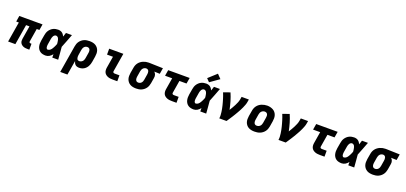

<svg xmlns="http://www.w3.org/2000/svg" viewBox="39 -2122 7728 3657"><g transform="rotate(20 3903.5 -293.0)"><path d="M456 8Q434 8 412 5Q390 2 371 -6Q352 -14 336 -27.5Q320 -41 310.5 -59.5Q301 -78 299.5 -100Q298 -122 302 -144L346 -410H277L209 0H62L130 -410H77L96 -530H567L547 -410H493L449 -144Q448 -137 449 -131Q450 -125 453.5 -120.5Q457 -116 463 -114Q469 -112 476 -112H495V8Z M823 8Q793 8 763.5 1.5Q734 -5 710.5 -21.5Q687 -38 671.5 -62.5Q656 -87 649.5 -115.5Q643 -144 643.5 -174.5Q644 -205 649 -235L668 -345Q672 -371 680 -396Q688 -421 702.5 -443.5Q717 -466 737.5 -485Q758 -504 782 -516Q806 -528 831.5 -533Q857 -538 883 -538Q905 -538 926.5 -532Q948 -526 964.5 -513.5Q981 -501 993.5 -483.5Q1006 -466 1015 -447Q1022 -468 1028.5 -488.5Q1035 -509 1042 -530H1163Q1136 -461 1110.5 -392Q1085 -323 1056 -254Q1063 -191 1067 -127.5Q1071 -64 1077 0H957Q957 -17 957 -34Q957 -51 957 -68Q944 -52 929.5 -38Q915 -24 897.5 -13.5Q880 -3 861 2.5Q842 8 823 8ZM823 -112Q836 -112 849 -117.5Q862 -123 873 -132Q884 -141 892.5 -152Q901 -163 908 -175Q915 -187 921.5 -199Q928 -211 934 -223.5Q940 -236 945 -249Q950 -262 955 -274Q954 -289 952.5 -304Q951 -319 948 -333.5Q945 -348 941.5 -362.5Q938 -377 930.5 -389Q923 -401 910.5 -409.5Q898 -418 883 -418Q867 -418 853.5 -408.5Q840 -399 831.5 -385Q823 -371 818.5 -356Q814 -341 811 -326L793 -216Q791 -205 790 -195Q789 -185 789 -174.5Q789 -164 790 -154Q791 -144 794.5 -134.5Q798 -125 805.5 -118.5Q813 -112 823 -112Z M1193 205 1284 -345Q1288 -372 1297.5 -398.5Q1307 -425 1323.5 -448Q1340 -471 1363 -489.5Q1386 -508 1412 -519Q1438 -530 1465.5 -534Q1493 -538 1520 -538Q1552 -538 1583 -532Q1614 -526 1640 -511Q1666 -496 1685 -472.5Q1704 -449 1713.5 -420Q1723 -391 1723 -359Q1723 -327 1718 -295L1700 -185Q1696 -161 1688.5 -137Q1681 -113 1668.5 -90.5Q1656 -68 1638 -49Q1620 -30 1598 -17Q1576 -4 1551.5 2Q1527 8 1503 8Q1481 8 1461 2.5Q1441 -3 1426 -16.5Q1411 -30 1402 -48Q1393 -66 1388 -86L1339 205ZM1461 -112Q1478 -112 1495.5 -119Q1513 -126 1526 -139.5Q1539 -153 1546 -170Q1553 -187 1556 -204L1574 -314Q1576 -326 1577 -338Q1578 -350 1576.5 -361.5Q1575 -373 1571 -384Q1567 -395 1559 -403Q1551 -411 1540 -414.5Q1529 -418 1517 -418Q1500 -418 1483.5 -411Q1467 -404 1455 -390Q1443 -376 1436.5 -359.5Q1430 -343 1427 -326L1412 -232Q1410 -219 1408.5 -206Q1407 -193 1407.5 -180.5Q1408 -168 1410.5 -155.5Q1413 -143 1419 -133Q1425 -123 1436.5 -117.5Q1448 -112 1461 -112Z M2182 0Q2156 0 2130.5 -3Q2105 -6 2082 -15Q2059 -24 2040 -39Q2021 -54 2010 -75.5Q1999 -97 1997 -123Q1995 -149 1999 -174L2038 -410H1918V-530H2205L2143 -155Q2141 -147 2143.5 -139.5Q2146 -132 2152 -127.5Q2158 -123 2166 -121.5Q2174 -120 2182 -120H2275V0Z M2656 8Q2624 8 2592.5 2Q2561 -4 2535 -19Q2509 -34 2490 -57.5Q2471 -81 2461.5 -110Q2452 -139 2452 -171Q2452 -203 2457 -235L2476 -345Q2480 -372 2490 -398Q2500 -424 2517.5 -447Q2535 -470 2558.5 -487.5Q2582 -505 2608 -516Q2634 -527 2661 -532.5Q2688 -538 2715 -538Q2720 -538 2724 -538Q2728 -538 2733 -538L3007 -530L2987 -410L2875 -414Q2886 -403 2894.5 -390Q2903 -377 2908 -361Q2913 -345 2913 -328.5Q2913 -312 2910 -295L2892 -185Q2887 -158 2877.5 -131.5Q2868 -105 2851.5 -82Q2835 -59 2812 -40.5Q2789 -22 2763 -11Q2737 0 2709.5 4Q2682 8 2656 8ZM2658 -112Q2658 -112 2658 -112Q2658 -112 2658 -112Q2675 -112 2692 -119Q2709 -126 2721 -140Q2733 -154 2739 -170.5Q2745 -187 2748 -204L2766 -314Q2769 -331 2769 -348.5Q2769 -366 2764 -381Q2759 -396 2746.5 -406.5Q2734 -417 2717 -418H2713Q2712 -418 2710.5 -418Q2709 -418 2708 -418Q2691 -418 2674.5 -410Q2658 -402 2646.5 -388.5Q2635 -375 2628.5 -358.5Q2622 -342 2619 -326L2601 -216Q2599 -204 2598.5 -192Q2598 -180 2599 -168.5Q2600 -157 2604.5 -146Q2609 -135 2616.5 -127Q2624 -119 2635 -115.5Q2646 -112 2658 -112Z M3382 0Q3356 0 3330.5 -3Q3305 -6 3282 -15Q3259 -24 3240 -39Q3221 -54 3210 -75.5Q3199 -97 3197 -123Q3195 -149 3199 -174L3238 -410H3094L3114 -530H3549L3529 -410H3385L3343 -155Q3341 -147 3343.5 -139.5Q3346 -132 3352 -127.5Q3358 -123 3366 -121.5Q3374 -120 3382 -120H3475V0Z M3823 8Q3793 8 3763.5 1.5Q3734 -5 3710.5 -21.5Q3687 -38 3671.5 -62.5Q3656 -87 3649.5 -115.5Q3643 -144 3643.5 -174.5Q3644 -205 3649 -235L3668 -345Q3672 -371 3680 -396Q3688 -421 3702.5 -443.5Q3717 -466 3737.5 -485Q3758 -504 3782 -516Q3806 -528 3831.5 -533Q3857 -538 3883 -538Q3905 -538 3926.5 -532Q3948 -526 3964.5 -513.5Q3981 -501 3993.5 -483.5Q4006 -466 4015 -447Q4022 -468 4028.5 -488.5Q4035 -509 4042 -530H4163Q4136 -461 4110.5 -392Q4085 -323 4056 -254Q4063 -191 4067 -127.5Q4071 -64 4077 0H3957Q3957 -17 3957 -34Q3957 -51 3957 -68Q3944 -52 3929.5 -38Q3915 -24 3897.5 -13.5Q3880 -3 3861 2.5Q3842 8 3823 8ZM3823 -112Q3836 -112 3849 -117.5Q3862 -123 3873 -132Q3884 -141 3892.5 -152Q3901 -163 3908 -175Q3915 -187 3921.5 -199Q3928 -211 3934 -223.5Q3940 -236 3945 -249Q3950 -262 3955 -274Q3954 -289 3952.5 -304Q3951 -319 3948 -333.5Q3945 -348 3941.5 -362.5Q3938 -377 3930.5 -389Q3923 -401 3910.5 -409.5Q3898 -418 3883 -418Q3867 -418 3853.5 -408.5Q3840 -399 3831.5 -385Q3823 -371 3818.5 -356Q3814 -341 3811 -326L3793 -216Q3791 -205 3790 -195Q3789 -185 3789 -174.5Q3789 -164 3790 -154Q3791 -144 3794.5 -134.5Q3798 -125 3805.5 -118.5Q3813 -112 3823 -112ZM3923 -579 3863 -641 4028 -791 4107 -709Z M4342 0Q4347 -32 4345.5 -65Q4344 -98 4339.5 -129.5Q4335 -161 4329 -192Q4323 -223 4315.5 -253.5Q4308 -284 4299.5 -314Q4291 -344 4282 -374Q4273 -404 4262.5 -433Q4252 -462 4240 -491L4374 -538Q4407 -462 4430.5 -382Q4454 -302 4471 -219Q4490 -250 4508.5 -281Q4527 -312 4543.5 -344.5Q4560 -377 4573.5 -410Q4587 -443 4593 -477L4602 -530H4749L4740 -477Q4735 -445 4723 -413.5Q4711 -382 4697.5 -351.5Q4684 -321 4668 -291Q4652 -261 4635 -231.5Q4618 -202 4600.5 -172.5Q4583 -143 4564.5 -114.5Q4546 -86 4527 -57Q4508 -28 4489 0Z M5056 8Q5024 8 4993 2Q4962 -4 4935.5 -18.5Q4909 -33 4890 -57Q4871 -81 4861.5 -110Q4852 -139 4852 -171Q4852 -203 4857 -235L4876 -345Q4880 -373 4890 -399.5Q4900 -426 4917.5 -449.5Q4935 -473 4959 -491Q4983 -509 5010 -519.5Q5037 -530 5064.5 -535.5Q5092 -541 5120 -541Q5152 -541 5182.5 -533.5Q5213 -526 5239.5 -511.5Q5266 -497 5285 -473Q5304 -449 5313.5 -420Q5323 -391 5323 -359Q5323 -327 5318 -295L5300 -185Q5295 -157 5285 -130.5Q5275 -104 5257.5 -80.5Q5240 -57 5216 -39Q5192 -21 5165.5 -10.5Q5139 0 5111 4Q5083 8 5056 8ZM5059 -112Q5077 -112 5094.5 -118.5Q5112 -125 5125.5 -138.5Q5139 -152 5146 -169.5Q5153 -187 5156 -204L5174 -314Q5177 -333 5177 -351Q5177 -369 5170 -385Q5163 -401 5148 -409.5Q5133 -418 5114 -418Q5097 -418 5079.5 -411Q5062 -404 5049 -390.5Q5036 -377 5029 -360Q5022 -343 5019 -326L5001 -216Q4999 -204 4998.5 -191.5Q4998 -179 4999.5 -167.5Q5001 -156 5005 -145.5Q5009 -135 5017 -127Q5025 -119 5036 -115.5Q5047 -112 5059 -112Z M5542 0Q5547 -32 5545.5 -65Q5544 -98 5539.5 -129.5Q5535 -161 5529 -192Q5523 -223 5515.5 -253.5Q5508 -284 5499.5 -314Q5491 -344 5482 -374Q5473 -404 5462.5 -433Q5452 -462 5440 -491L5574 -538Q5607 -462 5630.5 -382Q5654 -302 5671 -219Q5690 -250 5708.5 -281Q5727 -312 5743.5 -344.5Q5760 -377 5773.5 -410Q5787 -443 5793 -477L5802 -530H5949L5940 -477Q5935 -445 5923 -413.5Q5911 -382 5897.5 -351.5Q5884 -321 5868 -291Q5852 -261 5835 -231.5Q5818 -202 5800.5 -172.5Q5783 -143 5764.5 -114.5Q5746 -86 5727 -57Q5708 -28 5689 0Z M6382 0Q6356 0 6330.5 -3Q6305 -6 6282 -15Q6259 -24 6240 -39Q6221 -54 6210 -75.5Q6199 -97 6197 -123Q6195 -149 6199 -174L6238 -410H6094L6114 -530H6549L6529 -410H6385L6343 -155Q6341 -147 6343.5 -139.5Q6346 -132 6352 -127.5Q6358 -123 6366 -121.5Q6374 -120 6382 -120H6475V0Z M6823 8Q6793 8 6763.5 1.5Q6734 -5 6710.5 -21.5Q6687 -38 6671.5 -62.5Q6656 -87 6649.5 -115.5Q6643 -144 6643.5 -174.5Q6644 -205 6649 -235L6668 -345Q6672 -371 6680 -396Q6688 -421 6702.5 -443.5Q6717 -466 6737.5 -485Q6758 -504 6782 -516Q6806 -528 6831.5 -533Q6857 -538 6883 -538Q6905 -538 6926.5 -532Q6948 -526 6964.5 -513.5Q6981 -501 6993.5 -483.5Q7006 -466 7015 -447Q7022 -468 7028.5 -488.5Q7035 -509 7042 -530H7163Q7136 -461 7110.5 -392Q7085 -323 7056 -254Q7063 -191 7067 -127.5Q7071 -64 7077 0H6957Q6957 -17 6957 -34Q6957 -51 6957 -68Q6944 -52 6929.5 -38Q6915 -24 6897.5 -13.5Q6880 -3 6861 2.5Q6842 8 6823 8ZM6823 -112Q6836 -112 6849 -117.5Q6862 -123 6873 -132Q6884 -141 6892.5 -152Q6901 -163 6908 -175Q6915 -187 6921.5 -199Q6928 -211 6934 -223.5Q6940 -236 6945 -249Q6950 -262 6955 -274Q6954 -289 6952.5 -304Q6951 -319 6948 -333.5Q6945 -348 6941.5 -362.5Q6938 -377 6930.5 -389Q6923 -401 6910.5 -409.5Q6898 -418 6883 -418Q6867 -418 6853.5 -408.5Q6840 -399 6831.5 -385Q6823 -371 6818.5 -356Q6814 -341 6811 -326L6793 -216Q6791 -205 6790 -195Q6789 -185 6789 -174.5Q6789 -164 6790 -154Q6791 -144 6794.5 -134.5Q6798 -125 6805.5 -118.5Q6813 -112 6823 -112Z M7456 8Q7424 8 7392.5 2Q7361 -4 7335 -19Q7309 -34 7290 -57.5Q7271 -81 7261.5 -110Q7252 -139 7252 -171Q7252 -203 7257 -235L7276 -345Q7280 -372 7290 -398Q7300 -424 7317.5 -447Q7335 -470 7358.5 -487.5Q7382 -505 7408 -516Q7434 -527 7461 -532.5Q7488 -538 7515 -538Q7520 -538 7524 -538Q7528 -538 7533 -538L7807 -530L7787 -410L7675 -414Q7686 -403 7694.5 -390Q7703 -377 7708 -361Q7713 -345 7713 -328.5Q7713 -312 7710 -295L7692 -185Q7687 -158 7677.5 -131.5Q7668 -105 7651.5 -82Q7635 -59 7612 -40.5Q7589 -22 7563 -11Q7537 0 7509.5 4Q7482 8 7456 8ZM7458 -112Q7458 -112 7458 -112Q7458 -112 7458 -112Q7475 -112 7492 -119Q7509 -126 7521 -140Q7533 -154 7539 -170.5Q7545 -187 7548 -204L7566 -314Q7569 -331 7569 -348.5Q7569 -366 7564 -381Q7559 -396 7546.5 -406.5Q7534 -417 7517 -418H7513Q7512 -418 7510.5 -418Q7509 -418 7508 -418Q7491 -418 7474.5 -410Q7458 -402 7446.5 -388.5Q7435 -375 7428.5 -358.5Q7422 -342 7419 -326L7401 -216Q7399 -204 7398.5 -192Q7398 -180 7399 -168.5Q7400 -157 7404.5 -146Q7409 -135 7416.5 -127Q7424 -119 7435 -115.5Q7446 -112 7458 -112Z"/></g></svg>

Font: Iosevka Slab Heavy Extended
Style: Italic
Weight: 900
Width: 7
Italic angle: -9°
Monospace: yes
Designer: Belleve Invis
Foundry: Belleve Invis
Version: Version 11.1.0; ttfautohint (v1.8.3)